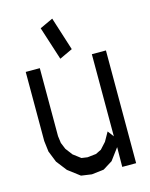

<svg xmlns="http://www.w3.org/2000/svg" viewBox="-121 -907 754 964"><g transform="rotate(-15 256.5 -425.0)"><path d="M391.6 -606H464.8V-20H392.6L393.6 -122.6L348.1 -61.5L298.8 -30.8L235.8 -23.4L181.2 -31.2L120.1 -77.6L78.1 -131.8L54.7 -190.4L47.9 -246.6V-606H121.1V-252.4L126 -215.8L140.1 -181.6L167.5 -145.5L206.1 -116.2L236.8 -111.8L281.7 -116.7L311 -130.9L341.3 -164.1L367.7 -210.9L391.6 -179.2ZM177.2 -798.3 245.6 -830.1 300.8 -656.7 232.9 -625Z"/></g></svg>

Font: Gap Sans
Style: Regular
Weight: 400
Designer: Alexandre Liziard and Étienne Ozeray
Foundry: Interstices.io
Version: Version 1.6.1 - December 3. 2014